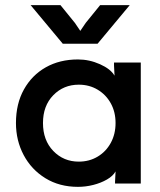

<svg xmlns="http://www.w3.org/2000/svg" viewBox="-20 -713 623 746"><path d="M283 -482Q327 -482 368.5 -463.5Q410 -445 425 -419L423 -459V-470H527V0H427V-7L429 -47Q419 -29 395.5 -15.5Q372 -2 342.5 5.5Q313 13 283 13Q211 13 156.5 -20.5Q102 -54 72 -110.5Q42 -167 42 -235Q42 -310 73 -365.5Q104 -421 158 -451.5Q212 -482 283 -482ZM286 -85Q327 -85 359.5 -104.5Q392 -124 410.5 -158Q429 -192 429 -235Q429 -278 410.5 -311.5Q392 -345 359.5 -364.5Q327 -384 286 -384Q227 -384 187 -343Q147 -302 147 -235Q147 -168 187 -126.5Q227 -85 286 -85ZM224 -543 99 -693H215L271 -624L292 -593L313 -624L369 -693H484L359 -543Z"/></svg>

Font: Kreadon Light
Style: Bold
Weight: 600
Designer: Reiya WATANABE
Foundry: StudioGnu
Version: Version 1.003; ttfautohint (v1.8.4.7-5d5b);gftools[0.9.32]